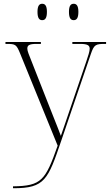

<svg xmlns="http://www.w3.org/2000/svg" viewBox="-20 -759 591 1019"><path d="M371 -652C386 -652 396 -662 396 -696C396 -729 386 -739 371 -739C356 -739 346 -729 346 -696C346 -662 356 -652 371 -652ZM204 -652C219 -652 229 -662 229 -696C229 -729 219 -739 204 -739C189 -739 179 -729 179 -696C179 -662 189 -652 204 -652ZM49 230V240H52C218 240 235 194 305 -12L462 -472C479 -522 487 -526 538 -526H543V-536H364V-526H405C447 -526 456 -517 456 -500C456 -487 448 -462 438 -433L351 -178C333 -123 317 -80 303 -38C287 -82 249 -174 226 -234L152 -422C133 -470 125 -488 125 -501C125 -518 134 -526 174 -526H197V-536H9V-526H15C62 -526 67 -523 86 -477L286 14C221 198 201 228 49 230Z"/></svg>

Font: Noto Serif Display ExtraLight
Style: Regular
Weight: 200
Designer: Monotype Design Team
Foundry: Monotype Imaging Inc.
Version: Version 2.009